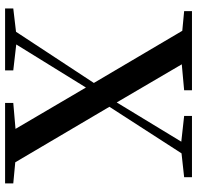

<svg xmlns="http://www.w3.org/2000/svg" viewBox="-30 -745 775 755"><g transform="rotate(90 357.5 -367.5)"><path d="M436 -704.1V-734.9H676.8V-704.1L583 -693.8L399.9 -410.2L618.2 -40L701.2 -32.2V0H384.8V-32.2L486.8 -41L324.2 -317.9L154.8 -43.9L256.8 -32.2V0H13.2V-32.2L105 -43L306.2 -349.1L101.1 -696.8L23.9 -704.1V-734.9H335V-704.1L232.9 -694.8L382.8 -439L537.1 -692.9Z"/></g></svg>

Font: Source Han Serif TW SemiBold
Style: Regular
Weight: 600
Designer: Ryoko NISHIZUKA Ë•øÂ°öÊ∂ºÂ≠ê (kana & ideographs); Frank Grie√ühammer (Latin, Greek & Cyrillic); Wenlong ZHANG Âº†ÊñáÈæô 
Foundry: Adobe
Version: Version 2.003;hotconv 1.1.1;makeotfexe 2.6.0